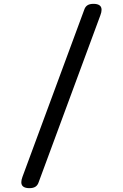

<svg xmlns="http://www.w3.org/2000/svg" viewBox="-20 -850 640 1000"><path d="M97 71 419 -800Q424 -815 435.5 -822.5Q447 -830 467 -830Q487 -830 498 -822.5Q509 -815 509 -799Q509 -793 507.5 -786Q506 -779 503 -771L181 100Q176 115 164.5 122.5Q153 130 133 130Q113 130 102 122.5Q91 115 91 99Q91 93 92.5 86Q94 79 97 71Z"/></svg>

Font: Maple Mono NF CN
Style: Regular
Weight: 400
Monospace: yes
Designer: subframe7536
Version: Version 7.000